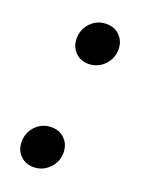

<svg xmlns="http://www.w3.org/2000/svg" viewBox="-105 -546 450 610"><g transform="rotate(20 120.0 -241.5)"><path d="M23 -51Q23 -83 44.5 -105Q66 -127 97 -127Q125 -127 142.5 -109Q160 -91 160 -64Q160 -32 138 -10Q116 12 85 12Q58 12 40.5 -6Q23 -24 23 -51ZM75 -419Q75 -451 96.5 -473Q118 -495 149 -495Q177 -495 194.5 -477Q212 -459 212 -432Q212 -400 190 -378Q168 -356 137 -356Q110 -356 92.5 -374Q75 -392 75 -419Z"/></g></svg>

Font: Fira Sans
Style: Italic
Weight: 400
Italic angle: -8°
Designer: bBox Type GmbH & Carrois Corporate GbR & Edenspiekermann AG
Foundry: bBox Type GmbH & Carrois Corporate GbR & Edenspiekermann AG
Version: Version 4.301